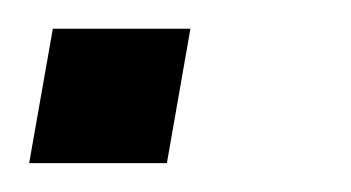

<svg xmlns="http://www.w3.org/2000/svg" viewBox="-33 -113 243 133"><path d="M3.6 -93.1 -12.8 0H82.6L98.9 -93.1Z"/></svg>

Font: Anybody Thin
Style: Italic
Weight: 100
Italic angle: -10°
Designer: Tyler Finck
Foundry: Etcetera Type Company
Version: Version 1.114;gftools[0.9.25]